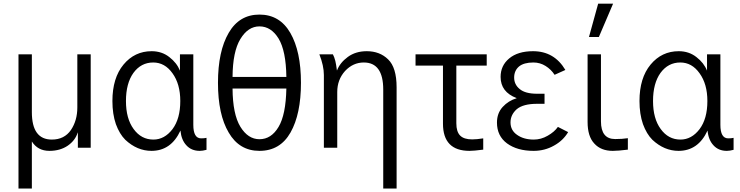

<svg xmlns="http://www.w3.org/2000/svg" viewBox="-20 -831 4160 1080"><path d="M84 229.5Q84 41 84 -525.4Q102.5 -525.4 159.2 -525.4Q159.2 -444.3 159.2 -200.2Q159.2 -45.9 271.5 -45.9Q341.8 -45.9 378.9 -99.6Q415 -153.3 415 -226.6Q415 -326.2 415 -525.4Q433.6 -525.4 490.2 -525.4Q490.2 -393.6 490.2 0Q472.7 0 418 0Q418 -21.5 418 -85Q418 -85 417 -85Q403.3 -41 361.3 -11.7Q318.4 17.6 257.8 17.6Q192.4 17.6 159.2 -35.2Q159.2 52.7 159.2 229.5Q140.6 229.5 84 229.5Z M612.3 -262.7Q612.3 -392.6 674.8 -467.8Q737.3 -543 833 -543Q890.6 -543 932.6 -509.8Q974.6 -477.5 992.2 -433.6Q992.2 -463.9 992.2 -525.4Q1010.7 -525.4 1067.4 -525.4Q1067.4 -425.8 1067.4 -128.9Q1067.4 -52.7 1111.3 -52.7Q1129.9 -52.7 1141.6 -55.7Q1141.6 -33.2 1141.6 11.7Q1120.1 17.6 1103.5 17.6Q1056.6 17.6 1028.3 -13.7Q1000 -43.9 995.1 -96.7Q942.4 17.6 832 17.6Q792 17.6 754.9 2Q717.8 -13.7 684.6 -44.9Q652.3 -77.1 631.8 -132.8Q612.3 -189.5 612.3 -262.7ZM688.5 -262.7Q688.5 -164.1 731.4 -105.5Q774.4 -45.9 842.8 -45.9Q905.3 -45.9 950.2 -104.5Q994.1 -163.1 994.1 -262.7Q994.1 -358.4 950.2 -418.9Q907.2 -479.5 841.8 -479.5Q773.4 -479.5 730.5 -420.9Q688.5 -362.3 688.5 -262.7Z M1206.1 -365.2Q1206.1 -543 1266.6 -646.5Q1326.2 -749 1439.5 -749Q1553.7 -749 1613.3 -645.5Q1672.9 -542 1672.9 -365.2Q1672.9 -189.5 1614.3 -85.9Q1555.7 17.6 1439.5 17.6Q1326.2 17.6 1266.6 -85Q1206.1 -186.5 1206.1 -365.2ZM1288.1 -398.4Q1364.3 -398.4 1590.8 -398.4Q1588.9 -544.9 1546.9 -614.3Q1504.9 -682.6 1439.5 -682.6Q1375 -682.6 1332 -611.3Q1289.1 -541 1288.1 -398.4ZM1288.1 -333Q1289.1 -188.5 1332 -118.2Q1375 -47.9 1439.5 -47.9Q1505.9 -47.9 1546.9 -117.2Q1587.9 -185.5 1590.8 -333Q1490.2 -333 1288.1 -333Z M1776.4 -525.4Q1795.9 -525.4 1852.5 -525.4Q1860.4 -510.7 1866.2 -488.3Q1871.1 -465.8 1873 -450.2Q1874 -445.3 1875 -435.5Q1875 -435.5 1876 -435.5Q1892.6 -478.5 1936.5 -510.7Q1980.5 -543 2043 -543Q2116.2 -543 2163.1 -497.1Q2210.9 -451.2 2210.9 -339.8Q2210.9 -150.4 2210.9 229.5Q2192.4 229.5 2135.7 229.5Q2135.7 90.8 2135.7 -327.1Q2135.7 -479.5 2026.4 -479.5Q1965.8 -479.5 1920.9 -431.6Q1877 -382.8 1877 -313.5Q1877 -209 1877 0Q1858.4 0 1801.8 0Q1801.8 -102.5 1801.8 -409.2Q1801.8 -460.9 1776.4 -525.4Z M2317.4 -461.9Q2317.4 -477.5 2317.4 -525.4Q2417 -525.4 2717.8 -525.4Q2717.8 -509.8 2717.8 -461.9Q2674.8 -461.9 2546.9 -461.9Q2546.9 -380.9 2546.9 -137.7Q2546.9 -89.8 2568.4 -68.4Q2589.8 -46.9 2635.7 -46.9Q2661.1 -46.9 2698.2 -52.7Q2698.2 -31.2 2698.2 10.7Q2645.5 17.6 2621.1 17.6Q2471.7 17.6 2471.7 -135.7Q2471.7 -244.1 2471.7 -461.9Q2433.6 -461.9 2317.4 -461.9Z M2775.4 -141.6Q2775.4 -194.3 2807.6 -229.5Q2839.8 -264.6 2885.7 -278.3Q2885.7 -278.3 2885.7 -279.3Q2795.9 -313.5 2795.9 -398.4Q2795.9 -461.9 2843.8 -502Q2892.6 -543 2978.5 -543Q3097.7 -543 3160.2 -437.5Q3139.6 -428.7 3099.6 -410.2Q3080.1 -440.4 3048.8 -460Q3017.6 -479.5 2980.5 -479.5Q2926.8 -479.5 2899.4 -457Q2872.1 -433.6 2872.1 -394.5Q2872.1 -355.5 2903.3 -330.1Q2934.6 -303.7 3001 -303.7Q3014.6 -303.7 3043 -303.7Q3043 -290 3043 -247.1Q3032.2 -247.1 3001 -247.1Q2922.9 -247.1 2886.7 -216.8Q2851.6 -185.5 2851.6 -142.6Q2851.6 -97.7 2888.7 -72.3Q2925.8 -45.9 2982.4 -45.9Q3023.4 -45.9 3060.5 -67.4Q3098.6 -88.9 3118.2 -117.2Q3137.7 -107.4 3175.8 -87.9Q3147.5 -40 3095.7 -11.7Q3043.9 17.6 2981.4 17.6Q2889.6 17.6 2832 -24.4Q2775.4 -66.4 2775.4 -141.6Z M3285.2 -144.5Q3285.2 -239.3 3285.2 -525.4Q3303.7 -525.4 3360.4 -525.4Q3360.4 -430.7 3360.4 -148.4Q3360.4 -48.8 3440.4 -48.8Q3480.5 -48.8 3511.7 -53.7Q3511.7 -32.2 3511.7 10.7Q3457 17.6 3426.8 17.6Q3360.4 17.6 3323.2 -23.4Q3285.2 -63.5 3285.2 -144.5ZM3293 -623Q3305.7 -669.9 3344.7 -810.5Q3366.2 -810.5 3428.7 -810.5Q3408.2 -763.7 3348.6 -623Q3335 -623 3293 -623Z M3577.1 -262.7Q3577.1 -392.6 3639.6 -467.8Q3702.1 -543 3797.9 -543Q3855.5 -543 3897.5 -509.8Q3939.5 -477.5 3957 -433.6Q3957 -463.9 3957 -525.4Q3975.6 -525.4 4032.2 -525.4Q4032.2 -425.8 4032.2 -128.9Q4032.2 -52.7 4076.2 -52.7Q4094.7 -52.7 4106.4 -55.7Q4106.4 -33.2 4106.4 11.7Q4085 17.6 4068.4 17.6Q4021.5 17.6 3993.2 -13.7Q3964.8 -43.9 3960 -96.7Q3907.2 17.6 3796.9 17.6Q3756.8 17.6 3719.7 2Q3682.6 -13.7 3649.4 -44.9Q3617.2 -77.1 3596.7 -132.8Q3577.1 -189.5 3577.1 -262.7ZM3653.3 -262.7Q3653.3 -164.1 3696.3 -105.5Q3739.3 -45.9 3807.6 -45.9Q3870.1 -45.9 3915 -104.5Q3959 -163.1 3959 -262.7Q3959 -358.4 3915 -418.9Q3872.1 -479.5 3806.6 -479.5Q3738.3 -479.5 3695.3 -420.9Q3653.3 -362.3 3653.3 -262.7Z"/></svg>

Font: Gothic A1
Style: Regular
Weight: 400
Designer: HanYang I&C Co.,Ltd.
Version: Version 2.50